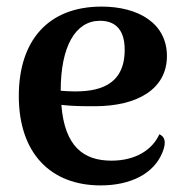

<svg xmlns="http://www.w3.org/2000/svg" viewBox="-20 -548 562 582"><path d="M463 -141C442 -94 391 -61 318 -61C233 -61 176 -104 166 -230C201 -226 234 -226 267 -226C398 -226 486 -279 486 -378C486 -477 400 -528 288 -528C125 -528 37 -424 37 -257C37 -83 134 14 285 14C377 14 446 -22 472 -85C487 -121 477 -135 463 -141ZM283 -485C321 -485 358 -467 358 -397C358 -285 273 -270 202 -271C189 -271 176 -272 164 -273C164 -408 209 -485 283 -485Z"/></svg>

Font: Arima Koshi ExtraBold
Style: Regular
Weight: 800
Designer: Joana Correia and Natanael Gama
Foundry: NDISCOVER
Version: Version 1.019;PS 001.019;hotconv 1.0.88;makeotf.lib2.5.64775